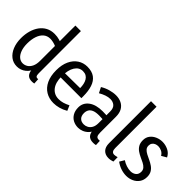

<svg xmlns="http://www.w3.org/2000/svg" viewBox="14 -1548 2283 2283"><g transform="rotate(45 1156.0 -406.5)"><path d="M483 -825V-115Q483 -83 492.5 -70.5Q502 -58 528 -62L532 8Q489 16 458 7.5Q427 -1 410.5 -29Q394 -57 394 -105V-147H427Q403 -67 353.5 -27.5Q304 12 241 12Q180 12 134.5 -23Q89 -58 63.5 -120Q38 -182 38 -263Q38 -329 54.5 -387Q71 -445 102.5 -488.5Q134 -532 180 -556.5Q226 -581 287 -581Q331 -581 372.5 -569Q414 -557 454 -534L394 -480Q368 -492 340 -498Q312 -504 291 -504Q240 -504 205 -473.5Q170 -443 152.5 -390Q135 -337 135 -269Q135 -205 152 -159Q169 -113 198 -88.5Q227 -64 263 -64Q297 -64 326 -82.5Q355 -101 372.5 -138.5Q390 -176 390 -234V-825Z M856 12Q782 12 725 -22.5Q668 -57 636 -124Q604 -191 604 -288Q604 -380 634.5 -445.5Q665 -511 718 -546Q771 -581 838 -581Q915 -581 962 -546.5Q1009 -512 1030 -448Q1051 -384 1051 -297V-265H657L658 -336L956 -339Q956 -372 949.5 -402.5Q943 -433 929 -456.5Q915 -480 892.5 -493Q870 -506 837 -506Q775 -506 738 -447.5Q701 -389 701 -284Q701 -178 746.5 -121.5Q792 -65 867 -65Q903 -65 937.5 -75Q972 -85 1011 -105L1039 -40Q993 -13 946.5 -0.5Q900 12 856 12Z M1416 -115 1438 -111Q1425 -70 1398 -42.5Q1371 -15 1337.5 -1.5Q1304 12 1270 12Q1223 12 1185 -8Q1147 -28 1124.5 -67Q1102 -106 1102 -161Q1102 -239 1165.5 -286.5Q1229 -334 1341 -334Q1366 -334 1393.5 -332.5Q1421 -331 1444 -326V-261Q1419 -265 1396.5 -267Q1374 -269 1345 -269Q1290 -269 1258 -255.5Q1226 -242 1212 -217.5Q1198 -193 1198 -161Q1198 -114 1223 -89Q1248 -64 1291 -64Q1319 -64 1345 -78Q1371 -92 1388 -121.5Q1405 -151 1405 -199V-395Q1405 -451 1376 -476.5Q1347 -502 1302 -502Q1269 -502 1231.5 -489Q1194 -476 1157 -454L1122 -523Q1167 -551 1219.5 -566Q1272 -581 1319 -581Q1371 -581 1411.5 -561Q1452 -541 1475 -501Q1498 -461 1498 -399V-133Q1498 -96 1508.5 -78.5Q1519 -61 1548 -61Q1552 -61 1556.5 -61Q1561 -61 1565 -62L1568 7Q1557 10 1545 11Q1533 12 1523 12Q1469 12 1442.5 -18.5Q1416 -49 1416 -115Z M1662 -120V-825H1755V-130Q1755 -97 1767 -81Q1779 -65 1802 -65Q1813 -65 1826 -67.5Q1839 -70 1852 -74L1853 -1Q1835 5 1817.5 8.5Q1800 12 1782 12Q1727 12 1694.5 -21.5Q1662 -55 1662 -120Z M2080 12Q2035 12 1988.5 -3.5Q1942 -19 1902 -49L1938 -109Q1970 -87 2007.5 -75Q2045 -63 2078 -63Q2118 -63 2146 -85Q2174 -107 2174 -150Q2174 -181 2156 -201.5Q2138 -222 2109 -237Q2080 -252 2047.5 -266.5Q2015 -281 1986 -301Q1957 -321 1939 -351.5Q1921 -382 1921 -429Q1921 -477 1947 -511Q1973 -545 2014.5 -563Q2056 -581 2101 -581Q2151 -581 2198 -558.5Q2245 -536 2270 -487L2206 -450Q2189 -480 2160 -494Q2131 -508 2102 -508Q2079 -508 2059 -499.5Q2039 -491 2026.5 -473.5Q2014 -456 2014 -430Q2014 -400 2032 -380.5Q2050 -361 2079 -346Q2108 -331 2140.5 -316Q2173 -301 2202 -281Q2231 -261 2249 -231Q2267 -201 2267 -156Q2267 -102 2240.5 -64.5Q2214 -27 2171.5 -7.5Q2129 12 2080 12Z"/></g></svg>

Font: Yaldevi ExtraLight Medium
Style: Regular
Weight: 500
Version: Version 1.100